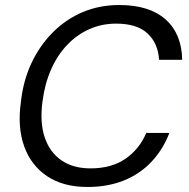

<svg xmlns="http://www.w3.org/2000/svg" viewBox="-20 -732 753 764"><path d="M328 12Q232 12 168 -30.5Q104 -73 76.5 -149Q49 -225 63 -325Q72 -410 105 -480.5Q138 -551 190.5 -603.5Q243 -656 309.5 -684Q376 -712 455 -712Q574 -712 638.5 -655Q703 -598 705 -494H613Q609 -560 567 -599Q525 -638 442 -638Q385 -638 335.5 -616Q286 -594 247 -553Q208 -512 183 -455Q158 -398 149 -328Q138 -244 158 -185Q178 -126 224.5 -94Q271 -62 340 -62Q424 -62 479.5 -100.5Q535 -139 562 -203H654Q628 -136 582 -87.5Q536 -39 472 -13.5Q408 12 328 12Z"/></svg>

Font: DM Sans 11pt
Style: Italic
Weight: 400
Italic angle: -10°
Version: Version 4.004;gftools[0.9.30]